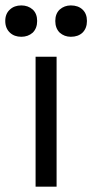

<svg xmlns="http://www.w3.org/2000/svg" viewBox="-51 -703 348 723"><path d="M83 0Q83 -122.1 83 -489.3Q102.5 -489.3 162.1 -489.3Q162.1 -367.2 162.1 0Q142.6 0 83 0ZM215.8 -564.5Q191.4 -564.5 173.8 -580.1Q157.2 -596.7 157.2 -624Q157.2 -651.4 173.8 -667Q191.4 -682.6 215.8 -682.6Q243.2 -682.6 259.8 -667Q276.4 -651.4 276.4 -624Q276.4 -596.7 259.8 -580.1Q243.2 -564.5 215.8 -564.5ZM29.3 -564.5Q2.9 -564.5 -13.7 -580.1Q-31.2 -596.7 -31.2 -624Q-31.2 -651.4 -13.7 -667Q2.9 -682.6 29.3 -682.6Q54.7 -682.6 72.3 -667Q88.9 -651.4 88.9 -624Q88.9 -596.7 72.3 -580.1Q54.7 -564.5 29.3 -564.5Z"/></svg>

Font: Kadena Space Grotesk
Style: Regular
Weight: 400
Designer: Florian Karsten
Version: Version 2.000